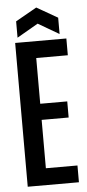

<svg xmlns="http://www.w3.org/2000/svg" viewBox="-57 -846 398 878"><g transform="rotate(-5 142.5 -406.5)"><path d="M34 0V-660H269V-583H124V-373H248V-299H124V-77H269V0ZM47 -683V-758L144 -813L240 -758V-683L144 -739Z"/></g></svg>

Font: Bricolage Grotesque 96pt Condensed
Style: Regular
Weight: 400
Width: 3
Designer: Mathieu Triay
Foundry: Atelier Triay
Version: Version 1.001; ttfautohint (v1.8.4.7-5d5b);gftools[0.9.33.de